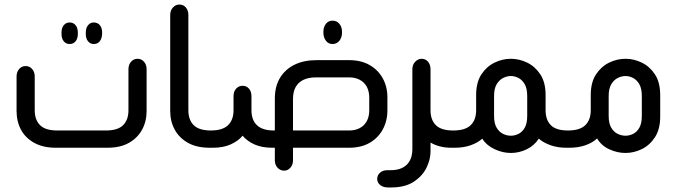

<svg xmlns="http://www.w3.org/2000/svg" viewBox="-20 -651 2979 846"><path d="M287 -457Q271 -457 261 -469Q251 -481 251 -502V-507Q251 -528 261 -540Q271 -552 287 -552Q303 -552 313 -540Q323 -528 323 -507V-502Q323 -481 313 -469Q303 -457 287 -457ZM393 -457Q378 -457 368 -469Q358 -481 358 -502V-507Q358 -528 368 -540Q378 -552 393 -552Q410 -552 420 -540Q430 -528 430 -507V-502Q429 -481 419.5 -469Q410 -457 393 -457ZM453 0H226Q170 0 131 -21.5Q92 -43 72.5 -79.5Q53 -116 53 -162V-314Q53 -334 64.5 -347Q76 -360 93 -360Q110 -360 121.5 -347Q133 -334 133 -314V-165Q133 -123 156.5 -99.5Q180 -76 233 -76H446Q499 -76 522.5 -99.5Q546 -123 546 -165V-346Q546 -366 557.5 -379Q569 -392 586 -392Q603 -392 614.5 -379Q626 -366 626 -346V-162Q626 -116 606 -79.5Q586 -43 548 -21.5Q510 0 453 0Z M915 0H904Q847 0 808.5 -21.5Q770 -43 750 -79.5Q730 -116 730 -162V-585Q730 -605 742 -618Q754 -631 770 -631Q788 -631 799 -618Q810 -605 810 -585V-165Q810 -123 833.5 -99.5Q857 -76 910 -76H915Z M1445 -457Q1427 -457 1416 -471.5Q1405 -486 1405 -507V-511Q1405 -532 1416 -546Q1427 -560 1445 -560Q1464 -560 1475.5 -546Q1487 -532 1487 -511V-507Q1487 -486 1475.5 -471.5Q1464 -457 1445 -457ZM1191 0H1179Q1134 0 1101.5 -14.5Q1069 -29 1049 -53Q1029 -29 996 -14.5Q963 0 919 0H903V-76H908Q961 -76 985 -99.5Q1009 -123 1009 -165V-227Q1009 -248 1020.5 -260.5Q1032 -273 1049 -273Q1066 -273 1077 -260.5Q1088 -248 1088 -227V-165Q1088 -122 1112.5 -99Q1137 -76 1187 -76H1191V-216Q1191 -270 1213.5 -307.5Q1236 -345 1277 -365.5Q1318 -386 1375 -386H1518Q1571 -386 1608.5 -364.5Q1646 -343 1666.5 -306Q1687 -269 1687 -222V-165Q1687 -118 1666.5 -80.5Q1646 -43 1608.5 -21.5Q1571 0 1518 0H1271V56Q1271 75 1259.5 88Q1248 101 1232 101Q1215 101 1203 88Q1191 75 1191 56ZM1271 -76H1518Q1545 -76 1565 -86.5Q1585 -97 1596 -117Q1607 -137 1607 -165V-220Q1607 -249 1596 -269Q1585 -289 1565 -299.5Q1545 -310 1518 -310H1372Q1339 -310 1316.5 -299Q1294 -288 1282.5 -267Q1271 -246 1271 -214Z M1983 0H1968Q1940 0 1916.5 -6.5Q1893 -13 1877 -23V17Q1877 51 1859.5 87.5Q1842 124 1803.5 149.5Q1765 175 1703 175H1689Q1669 175 1655.5 164.5Q1642 154 1642 137Q1642 121 1654.5 110Q1667 99 1686 99H1698Q1730 99 1749.5 90Q1769 81 1779.5 66.5Q1790 52 1793.5 36.5Q1797 21 1797 9V-346Q1797 -366 1809.5 -379Q1822 -392 1838 -392Q1855 -392 1866 -379Q1877 -366 1877 -346V-165Q1877 -123 1900.5 -99.5Q1924 -76 1977 -76H1983Z M2489 -76V0H2476Q2437 0 2406 -11Q2375 -22 2354 -40Q2334 -9 2300.5 7Q2267 23 2231 23Q2195 23 2159.5 6.5Q2124 -10 2105 -40Q2085 -22 2054 -11Q2023 0 1984 0H1972V-76H1977Q2030 -76 2054 -99.5Q2078 -123 2078 -165V-232Q2078 -288 2101 -323Q2124 -358 2159 -375Q2194 -392 2231 -392Q2268 -392 2303 -375Q2338 -358 2361 -323Q2384 -288 2384 -232V-165Q2384 -123 2407 -99.5Q2430 -76 2483 -76ZM2303 -140V-228Q2303 -261 2292 -280Q2281 -299 2264.5 -307.5Q2248 -316 2231 -316Q2214 -316 2197 -307.5Q2180 -299 2168.5 -280Q2157 -261 2157 -228V-140Q2157 -107 2168.5 -88Q2180 -69 2197 -61Q2214 -53 2231 -53Q2248 -53 2264.5 -61Q2281 -69 2292 -88Q2303 -107 2303 -140Z M2477 0V-76H2482Q2535 -76 2559 -99.5Q2583 -123 2583 -165V-232Q2583 -288 2606 -323Q2629 -358 2664 -375Q2699 -392 2736 -392Q2773 -392 2808 -375Q2843 -358 2866 -323Q2889 -288 2889 -232V-137Q2889 -82 2866 -46.5Q2843 -11 2808 6Q2773 23 2736 23Q2700 23 2665 7Q2630 -9 2611 -41Q2591 -22 2559.5 -11Q2528 0 2489 0ZM2808 -140V-228Q2808 -261 2797 -280Q2786 -299 2769.5 -307.5Q2753 -316 2736 -316Q2719 -316 2702 -307.5Q2685 -299 2673.5 -280Q2662 -261 2662 -228V-140Q2662 -107 2673.5 -88Q2685 -69 2702 -61Q2719 -53 2736 -53Q2753 -53 2769.5 -61Q2786 -69 2797 -88Q2808 -107 2808 -140Z"/></svg>

Font: Beiruti Medium
Style: Regular
Weight: 500
Designer: Arlette Boutros
Foundry: Boutros
Version: Version 1.41